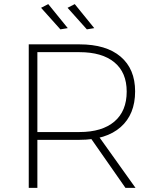

<svg xmlns="http://www.w3.org/2000/svg" viewBox="-20 -915 762 935"><path d="M367 -699Q497 -699 567.5 -639Q638 -579 638 -470Q638 -358 567.5 -296Q497 -234 367 -234H162V0H120V-699ZM367 -272Q477 -272 537 -323Q597 -374 597 -469Q597 -562 537 -611.5Q477 -661 367 -661H162V-272ZM413 -255H458L640 0H591ZM344 -895 439 -778 403 -772 309 -877ZM215 -895 310 -778 274 -772 180 -877Z"/></svg>

Font: Alexandria ExtraLight
Style: Regular
Weight: 250
Designer: Mohamed Gaber
Foundry: Kief Type Foundry
Version: Version 5.100